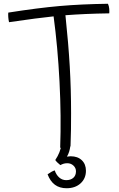

<svg xmlns="http://www.w3.org/2000/svg" viewBox="-20 -811 632 1021"><path d="M355 -33Q348 -30 332.5 -28Q317 -26 300 -25Q306 -191 296.5 -376Q287 -561 265 -724Q219 -719 164 -712Q109 -705 28 -693Q25 -706 24 -720Q23 -734 24 -744Q183 -769 297.5 -779Q412 -789 554 -791Q557 -785 558.5 -778.5Q560 -772 561 -764Q562 -758 561.5 -749.5Q561 -741 561 -740Q492 -739 436 -736.5Q380 -734 328 -730Q344 -578 351 -457Q358 -336 358 -209Q358 -167 357.5 -123.5Q357 -80 355 -33ZM437 97Q437 138 408.5 164Q380 190 334 190Q297 190 272 171.5Q247 153 233 116Q246 107 254 102.5Q262 98 271 95Q279 119 295 133Q311 147 332 147Q356 147 370 134.5Q384 122 384 100Q384 82 370.5 69.5Q357 57 338 57Q327 57 318.5 59.5Q310 62 301 67Q293 61 285 53Q277 45 274 40Q288 19 296 -1.5Q304 -22 307 -44L354 -34Q352 -19 348 -5.5Q344 8 336 22Q346 21 349.5 20.5Q353 20 356 20Q393 20 415 41Q437 62 437 97Z"/></svg>

Font: Atma Light
Style: Regular
Weight: 300
Designer: Gregori Vincens, Jeremie Hornus, Riccardo Olocco, Yoann Minet.
Foundry: black foundry
Version: Version 1.102;PS 1.100;hotconv 1.0.86;makeotf.lib2.5.63406